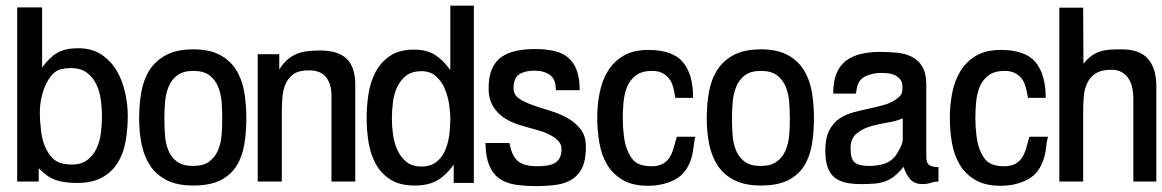

<svg xmlns="http://www.w3.org/2000/svg" viewBox="-20 -625 4001 661"><path d="M419.9 -226.6Q419.9 -181.6 412.6 -139.6Q405.3 -97.7 385.7 -65.4Q366.2 -33.2 332 -14.2Q297.9 4.9 245.1 4.9Q202.1 4.9 172.9 -4.9Q143.6 -14.6 113.3 -45.9V0H39.1V-599.6H125V-392.6Q150.4 -427.7 177.7 -443.4Q205.1 -459 249 -459Q295.9 -459 328.6 -437.5Q361.3 -416 381.3 -382.3Q401.4 -348.6 410.6 -307.1Q419.9 -265.6 419.9 -226.6ZM331.1 -224.6Q331.1 -252 327.1 -281.2Q323.2 -310.5 311.5 -335Q299.8 -359.4 278.8 -375Q257.8 -390.6 223.6 -390.6Q189.5 -390.6 171.4 -378.4Q153.3 -366.2 138.7 -335.9Q127.9 -313.5 122.6 -288.6Q117.2 -263.7 117.2 -238.3Q117.2 -208 121.6 -172.4Q126 -136.7 139.6 -110.4Q155.3 -81.1 174.8 -69.8Q194.3 -58.6 227.5 -58.6Q260.7 -58.6 281.2 -74.7Q301.8 -90.8 313 -115.2Q324.2 -139.6 327.6 -168.9Q331.1 -198.2 331.1 -224.6Z M828.1 -217.8Q828.1 -168.9 820.8 -126.5Q813.5 -84 793.5 -52.7Q773.4 -21.5 737.8 -3.9Q702.1 13.7 645.5 13.7Q590.8 13.7 554.7 -4.4Q518.6 -22.5 497.6 -53.7Q476.6 -85 467.8 -127Q459 -168.9 459 -216.8Q459 -265.6 466.8 -309.1Q474.6 -352.5 495.6 -384.8Q516.6 -417 552.7 -436Q588.9 -455.1 645.5 -455.1Q701.2 -455.1 736.8 -436Q772.5 -417 793 -384.3Q813.5 -351.6 820.8 -308.6Q828.1 -265.6 828.1 -217.8ZM745.1 -213.9Q745.1 -241.2 743.2 -271Q741.2 -300.8 731.4 -325.2Q721.7 -349.6 701.7 -365.2Q681.6 -380.9 645.5 -380.9Q610.4 -380.9 590.3 -365.7Q570.3 -350.6 560.5 -326.7Q550.8 -302.7 548.3 -273.9Q545.9 -245.1 545.9 -217.8Q545.9 -190.4 547.9 -161.6Q549.8 -132.8 559.1 -108.9Q568.4 -85 588.4 -69.3Q608.4 -53.7 644.5 -53.7Q679.7 -53.7 699.7 -68.4Q719.7 -83 730 -106.4Q740.2 -129.9 742.7 -158.2Q745.1 -186.5 745.1 -213.9Z M1203.1 0H1121.1V-296.9Q1121.1 -335.9 1102.5 -359.4Q1084 -382.8 1043 -382.8Q1008.8 -382.8 990.2 -369.6Q971.7 -356.4 962.9 -335.4Q954.1 -314.5 952.1 -288.6Q950.2 -262.7 950.2 -236.3V0H867.2V-438.5H941.4V-385.7Q955.1 -407.2 969.7 -419.9Q984.4 -432.6 1001.5 -439.5Q1018.6 -446.3 1038.6 -448.7Q1058.6 -451.2 1082 -451.2Q1143.6 -451.2 1173.3 -422.9Q1203.1 -394.5 1203.1 -332Z M1611.3 4.9H1542V-57.6Q1514.6 -20.5 1484.4 -3.4Q1454.1 13.7 1407.2 13.7Q1356.4 13.7 1324.2 -6.8Q1292 -27.3 1273.9 -60.1Q1255.9 -92.8 1249 -134.3Q1242.2 -175.8 1242.2 -217.8Q1242.2 -258.8 1248.5 -300.8Q1254.9 -342.8 1272.9 -377Q1291 -411.1 1322.8 -432.6Q1354.5 -454.1 1404.3 -454.1Q1449.2 -454.1 1477.1 -436.5Q1504.9 -418.9 1530.3 -383.8V-605.5H1611.3ZM1530.3 -215.8Q1530.3 -239.3 1525.9 -267.6Q1521.5 -295.9 1510.7 -320.8Q1500 -345.7 1480.5 -362.8Q1460.9 -379.9 1431.6 -379.9Q1397.5 -379.9 1377.4 -363.8Q1357.4 -347.7 1346.7 -323.7Q1335.9 -299.8 1332.5 -271Q1329.1 -242.2 1329.1 -215.8Q1329.1 -190.4 1333 -162.1Q1336.9 -133.8 1348.1 -108.9Q1359.4 -84 1378.9 -67.9Q1398.4 -51.8 1430.7 -51.8Q1462.9 -51.8 1482.9 -67.9Q1502.9 -84 1513.2 -108.9Q1523.4 -133.8 1526.9 -162.1Q1530.3 -190.4 1530.3 -215.8Z M1997.1 -119.1Q1997.1 -75.2 1984.9 -48.8Q1972.7 -22.5 1949.7 -7.8Q1926.8 6.8 1895.5 11.2Q1864.3 15.6 1826.2 15.6Q1784.2 15.6 1752 10.3Q1719.7 4.9 1697.8 -11.2Q1675.8 -27.3 1664.1 -56.2Q1652.3 -85 1651.4 -130.9L1650.4 -132.8H1734.4V-130.9Q1742.2 -86.9 1763.7 -69.8Q1785.2 -52.7 1829.1 -52.7Q1845.7 -52.7 1860.8 -54.7Q1876 -56.6 1887.7 -62.5Q1899.4 -68.4 1906.2 -80.1Q1913.1 -91.8 1913.1 -112.3Q1913.1 -129.9 1899.4 -142.6Q1885.7 -155.3 1866.7 -164.1Q1847.7 -172.9 1827.1 -178.2Q1806.6 -183.6 1793 -187.5Q1766.6 -194.3 1742.7 -204.6Q1718.8 -214.8 1701.2 -230.5Q1683.6 -246.1 1672.9 -267.6Q1662.1 -289.1 1662.1 -320.3Q1662.1 -360.4 1673.3 -386.7Q1684.6 -413.1 1705.6 -428.2Q1726.6 -443.4 1756.3 -449.7Q1786.1 -456.1 1822.3 -456.1Q1860.4 -456.1 1889.2 -449.2Q1918 -442.4 1937 -425.8Q1956.1 -409.2 1965.8 -382.3Q1975.6 -355.5 1975.6 -314.5H1893.6V-316.4Q1893.6 -352.5 1873 -367.2Q1852.5 -381.8 1819.3 -381.8Q1787.1 -381.8 1767.6 -369.1Q1748 -356.4 1748 -321.3Q1748 -298.8 1766.6 -286.1Q1785.2 -273.4 1812.5 -263.7Q1839.8 -253.9 1872.6 -244.1Q1905.3 -234.4 1932.6 -219.2Q1960 -204.1 1978.5 -180.7Q1997.1 -157.2 1997.1 -119.1Z M2374 -154.3Q2369.1 -136.7 2367.7 -119.1Q2366.2 -101.6 2361.3 -84Q2345.7 -29.3 2304.7 -7.3Q2263.7 14.6 2210.9 14.6Q2158.2 14.6 2124 -5.4Q2089.8 -25.4 2070.3 -58.1Q2050.8 -90.8 2043.5 -132.8Q2036.1 -174.8 2036.1 -219.7Q2036.1 -263.7 2044.4 -305.7Q2052.7 -347.7 2072.8 -380.4Q2092.8 -413.1 2126.5 -433.1Q2160.2 -453.1 2211.9 -453.1Q2295.9 -453.1 2331.1 -411.1Q2366.2 -369.1 2366.2 -288.1H2304.7V-290Q2301.8 -308.6 2297.4 -325.2Q2293 -341.8 2283.7 -354Q2274.4 -366.2 2260.3 -373.5Q2246.1 -380.9 2224.6 -380.9Q2189.5 -380.9 2168.9 -365.2Q2148.4 -349.6 2138.7 -325.2Q2128.9 -300.8 2126.5 -272Q2124 -243.2 2124 -215.8Q2124 -189.5 2127.9 -156.7Q2131.8 -124 2143.6 -99.6Q2156.2 -72.3 2174.8 -62.5Q2193.4 -52.7 2222.7 -52.7Q2247.1 -52.7 2261.7 -61Q2276.4 -69.3 2285.2 -83Q2293.9 -96.7 2298.8 -114.7Q2303.7 -132.8 2309.6 -152.3Q2309.6 -153.3 2310.5 -154.3Z M2782.2 -217.8Q2782.2 -168.9 2774.9 -126.5Q2767.6 -84 2747.6 -52.7Q2727.5 -21.5 2691.9 -3.9Q2656.2 13.7 2599.6 13.7Q2544.9 13.7 2508.8 -4.4Q2472.7 -22.5 2451.7 -53.7Q2430.7 -85 2421.9 -127Q2413.1 -168.9 2413.1 -216.8Q2413.1 -265.6 2420.9 -309.1Q2428.7 -352.5 2449.7 -384.8Q2470.7 -417 2506.8 -436Q2543 -455.1 2599.6 -455.1Q2655.3 -455.1 2690.9 -436Q2726.6 -417 2747.1 -384.3Q2767.6 -351.6 2774.9 -308.6Q2782.2 -265.6 2782.2 -217.8ZM2699.2 -213.9Q2699.2 -241.2 2697.3 -271Q2695.3 -300.8 2685.5 -325.2Q2675.8 -349.6 2655.8 -365.2Q2635.7 -380.9 2599.6 -380.9Q2564.5 -380.9 2544.4 -365.7Q2524.4 -350.6 2514.6 -326.7Q2504.9 -302.7 2502.4 -273.9Q2500 -245.1 2500 -217.8Q2500 -190.4 2502 -161.6Q2503.9 -132.8 2513.2 -108.9Q2522.5 -85 2542.5 -69.3Q2562.5 -53.7 2598.6 -53.7Q2633.8 -53.7 2653.8 -68.4Q2673.8 -83 2684.1 -106.4Q2694.3 -129.9 2696.8 -158.2Q2699.2 -186.5 2699.2 -213.9Z M3210.9 0Q3197.3 0 3184.1 4.4Q3170.9 8.8 3157.2 8.8Q3127.9 8.8 3113.3 -8.3Q3098.6 -25.4 3090.8 -50.8Q3074.2 -30.3 3058.6 -18.1Q3043 -5.9 3025.9 0Q3008.8 5.9 2988.8 7.3Q2968.8 8.8 2943.4 8.8Q2911.1 8.8 2888.2 2.9Q2865.2 -2.9 2850.6 -16.1Q2835.9 -29.3 2828.6 -51.3Q2821.3 -73.2 2821.3 -106.4Q2821.3 -149.4 2834.5 -175.3Q2847.7 -201.2 2868.7 -215.8Q2889.6 -230.5 2916.5 -237.8Q2943.4 -245.1 2971.2 -251Q2999 -256.8 3024.9 -264.2Q3050.8 -271.5 3070.3 -287.1Q3082 -296.9 3084.5 -304.2Q3086.9 -311.5 3086.9 -326.2Q3086.9 -341.8 3079.6 -351.1Q3072.3 -360.4 3061.5 -365.7Q3050.8 -371.1 3037.6 -372.6Q3024.4 -374 3011.7 -374Q2989.3 -374 2964.8 -364.7Q2940.4 -355.5 2932.6 -332Q2929.7 -324.2 2929.2 -317.4Q2928.7 -310.5 2925.8 -302.7H2848.6V-305.7Q2848.6 -344.7 2859.9 -372.1Q2871.1 -399.4 2892.1 -415.5Q2913.1 -431.6 2942.9 -439Q2972.7 -446.3 3008.8 -446.3Q3041 -446.3 3069.8 -443.4Q3098.6 -440.4 3120.6 -428.7Q3142.6 -417 3155.8 -394.5Q3168.9 -372.1 3168.9 -333V-86.9Q3168.9 -63.5 3179.2 -56.6Q3189.5 -49.8 3210.9 -49.8ZM3087.9 -146.5V-217.8Q3066.4 -208 3035.6 -203.1Q3004.9 -198.2 2976.6 -189.9Q2948.2 -181.6 2928.2 -164.6Q2908.2 -147.5 2908.2 -114.3Q2908.2 -77.1 2922.9 -65.4Q2937.5 -53.7 2972.7 -53.7Q2998 -53.7 3022 -60.5Q3045.9 -67.4 3062.5 -87.9Q3070.3 -98.6 3079.1 -115.7Q3087.9 -132.8 3087.9 -146.5Z M3587.9 -154.3Q3583 -136.7 3581.5 -119.1Q3580.1 -101.6 3575.2 -84Q3559.6 -29.3 3518.6 -7.3Q3477.5 14.6 3424.8 14.6Q3372.1 14.6 3337.9 -5.4Q3303.7 -25.4 3284.2 -58.1Q3264.6 -90.8 3257.3 -132.8Q3250 -174.8 3250 -219.7Q3250 -263.7 3258.3 -305.7Q3266.6 -347.7 3286.6 -380.4Q3306.6 -413.1 3340.3 -433.1Q3374 -453.1 3425.8 -453.1Q3509.8 -453.1 3544.9 -411.1Q3580.1 -369.1 3580.1 -288.1H3518.6V-290Q3515.6 -308.6 3511.2 -325.2Q3506.8 -341.8 3497.6 -354Q3488.3 -366.2 3474.1 -373.5Q3460 -380.9 3438.5 -380.9Q3403.3 -380.9 3382.8 -365.2Q3362.3 -349.6 3352.5 -325.2Q3342.8 -300.8 3340.3 -272Q3337.9 -243.2 3337.9 -215.8Q3337.9 -189.5 3341.8 -156.7Q3345.7 -124 3357.4 -99.6Q3370.1 -72.3 3388.7 -62.5Q3407.2 -52.7 3436.5 -52.7Q3460.9 -52.7 3475.6 -61Q3490.2 -69.3 3499 -83Q3507.8 -96.7 3512.7 -114.7Q3517.6 -132.8 3523.4 -152.3Q3523.4 -153.3 3524.4 -154.3Z M3960.9 0H3881.8V-287.1Q3881.8 -305.7 3877.9 -323.2Q3874 -340.8 3865.2 -354.5Q3856.4 -368.2 3841.8 -376.5Q3827.1 -384.8 3806.6 -384.8Q3771.5 -384.8 3752 -372.1Q3732.4 -359.4 3722.7 -338.4Q3712.9 -317.4 3710.9 -290.5Q3709 -263.7 3709 -236.3V0H3627V-598.6H3709L3710 -405.3Q3724.6 -423.8 3738.8 -433.6Q3752.9 -443.4 3768.6 -448.2Q3784.2 -453.1 3802.2 -454.1Q3820.3 -455.1 3841.8 -455.1Q3904.3 -455.1 3932.6 -421.9Q3960.9 -388.7 3960.9 -328.1Z"/></svg>

Font: RIT TN Joy
Style: Bold
Weight: 700
Designer: Hussain K H
Foundry: Rachana Institute of Typography
Version: 1.6.2